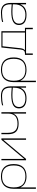

<svg xmlns="http://www.w3.org/2000/svg" viewBox="1554 -2102 749 3896"><g transform="rotate(-90 1928.0 -154.5)"><path d="M546 -244V-256C546 -415 463 -509 296 -509C128 -509 45 -415 45 -256V200H73V-112H76C114 -31 187 9 296 9C463 9 546 -85 546 -244ZM73 -246V-254C73 -406 141 -487 296 -487C450 -487 518 -406 518 -254V-246C518 -94 450 -13 296 -13C141 -13 73 -94 73 -246Z M623 0H651L1039 -462V0H1067V-500H1039L651 -38V-500H623Z M1599 0V-500H1571V-369C1571 -237 1506 -173 1365 -173C1239 -173 1180 -232 1180 -369V-500H1152V-365C1152 -216 1220 -151 1365 -151C1471 -151 1537 -184 1568 -256H1571V0Z M1926 -509C1862 -509 1792 -501 1738 -486V-464C1797 -480 1864 -487 1920 -487C2038 -487 2096 -447 2096 -313V-291C2026 -297 1977 -299 1949 -299C1754 -299 1676 -247 1676 -144C1676 -49 1741 9 1880 9C1991 9 2054 -28 2094 -114H2096V0H2124V-310C2124 -454 2058 -509 1926 -509ZM1704 -142C1704 -238 1781 -277 1949 -277C1984 -277 2042 -274 2096 -269V-245C2096 -91 2015 -13 1883 -13C1755 -13 1704 -68 1704 -142Z M2710 -244V-256C2710 -415 2627 -509 2460 -509C2292 -509 2209 -415 2209 -256V200H2237V-112H2240C2278 -31 2351 9 2460 9C2627 9 2710 -85 2710 -244ZM2237 -246V-254C2237 -406 2305 -487 2460 -487C2614 -487 2682 -406 2682 -254V-246C2682 -94 2614 -13 2460 -13C2305 -13 2237 -94 2237 -246Z M2793 -22H2762V137H2790V0H3283V137H3311V-22H3243V-500H2912L2870 -109C2863 -43 2836 -22 2793 -22ZM2853 -22C2879 -38 2892 -69 2897 -113L2937 -478H3215V-22Z M3618 -509C3554 -509 3484 -501 3430 -486V-464C3489 -480 3556 -487 3612 -487C3730 -487 3788 -447 3788 -313V-291C3718 -297 3669 -299 3641 -299C3446 -299 3368 -247 3368 -144C3368 -49 3433 9 3572 9C3683 9 3746 -28 3786 -114H3788V0H3816V-310C3816 -454 3750 -509 3618 -509ZM3396 -142C3396 -238 3473 -277 3641 -277C3676 -277 3734 -274 3788 -269V-245C3788 -91 3707 -13 3575 -13C3447 -13 3396 -68 3396 -142Z"/></g></svg>

Font: LT Wave Thin
Style: Regular
Weight: 100
Designer: Daniel Lyons
Version: Version 2.5 (Glyphs App)